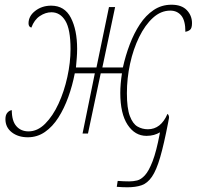

<svg xmlns="http://www.w3.org/2000/svg" viewBox="-20 -566 837 814"><path d="M520 228Q509 228 498.5 227.5Q488 227 475 226L479 201Q492 202 505 202.5Q518 203 528 203Q545 203 561.5 199Q578 195 594.5 177Q611 159 627 117.5Q643 76 657 2L658 -5Q647 2 632.5 6Q618 10 601 10Q552 10 521 -37Q490 -84 490 -172Q490 -209 497 -255H407L353 0H330L382 -255H297Q287 -203 269.5 -154.5Q252 -106 227.5 -67.5Q203 -29 170.5 -6.5Q138 16 98 16Q57 16 30 -5Q3 -26 3 -61Q3 -79 11.5 -88.5Q20 -98 30 -99Q30 -53 49.5 -31Q69 -9 101 -9Q139 -9 171.5 -41.5Q204 -74 228 -126Q252 -178 265.5 -239.5Q279 -301 279 -358Q279 -442 257 -478Q235 -514 198 -514Q173 -514 149 -498Q125 -482 113 -449Q101 -452 101 -467Q101 -498 129.5 -520Q158 -542 197 -542Q254 -542 280.5 -490.5Q307 -439 307 -359Q307 -340 305.5 -321Q304 -302 302 -280H389L442 -536H468L414 -280H501Q512 -330 530 -377.5Q548 -425 573 -463Q598 -501 631.5 -523.5Q665 -546 707 -546Q750 -546 772 -523Q794 -500 794 -468Q794 -446 785.5 -439.5Q777 -433 766 -431Q766 -479 748.5 -500Q731 -521 702 -521Q662 -521 628.5 -490.5Q595 -460 570 -409Q545 -358 531.5 -296Q518 -234 518 -171Q518 -107 530.5 -74Q543 -41 563 -29.5Q583 -18 607 -18Q662 -18 690 -83Q692 -83 695 -76.5Q698 -70 696 -63Q695 -59 694.5 -55.5Q694 -52 693 -47Q675 46 659 101Q643 156 624 183.5Q605 211 580 219.5Q555 228 520 228Z"/></svg>

Font: Noto Serif Thin
Style: Italic
Weight: 100
Italic angle: -12°
Designer: Monotype Design Team
Foundry: Monotype Imaging Inc.
Version: Version 2.014; ttfautohint (v1.8.4.7-5d5b)